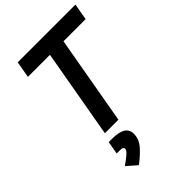

<svg xmlns="http://www.w3.org/2000/svg" viewBox="-284 -798 1191 1191"><g transform="rotate(-45 311.5 -202.0)"><path d="M187.5 0 290.5 -585H97.2L116.2 -693.4H622.6L603.5 -585H409.2L306.2 0ZM196.3 289.1 130.9 231.9Q166 207 187.3 189Q208.5 170.9 208.5 155.8Q208.5 140.6 182.1 140.6H150.4L165.5 55.7H196.3Q312.5 55.7 312.5 128.9Q312.5 176.3 278.1 215.3Q243.7 254.4 196.3 289.1Z"/></g></svg>

Font: Cascadia Mono NF SemiBold
Style: Italic
Weight: 600
Italic angle: -10°
Monospace: yes
Designer: Aaron Bell
Foundry: Saja Typeworks
Version: Version 2404.023; ttfautohint (v1.8.4)